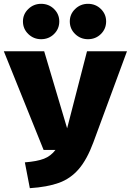

<svg xmlns="http://www.w3.org/2000/svg" viewBox="-40 -964 684 1004"><path d="M448 -219Q415 -130 372 -80Q329 -30 268.5 -8Q208 14 116 20L90 -115Q154 -120 190 -134Q226 -148 250 -180H188L-20 -696H191L311 -293L415 -696H624ZM270 -852Q270 -813 242.5 -786Q215 -759 175 -759Q136 -759 108 -786Q80 -813 80 -852Q80 -890 108 -917Q136 -944 175 -944Q215 -944 242.5 -917Q270 -890 270 -852ZM515 -852Q515 -813 487.5 -786Q460 -759 420 -759Q381 -759 353 -786Q325 -813 325 -852Q325 -890 353 -917Q381 -944 420 -944Q460 -944 487.5 -917Q515 -890 515 -852Z"/></svg>

Font: FiraGO Heavy
Style: Regular
Weight: 900
Designer: bBox Type
Foundry: bBox Type GmbH
Version: Version 1.001